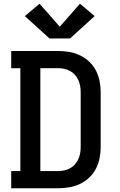

<svg xmlns="http://www.w3.org/2000/svg" viewBox="-20 -1008 640 1028"><path d="M40 0V-92H89V-643H40V-735H290Q321 -735 350.5 -730Q380 -725 407.5 -712Q435 -699 457 -678.5Q479 -658 493 -631.5Q507 -605 513 -575Q519 -545 519 -515V-220Q519 -190 513 -160Q507 -130 493 -103.5Q479 -77 457 -56.5Q435 -36 407.5 -23Q380 -10 350.5 -5Q321 0 290 0ZM196 -92H290Q307 -92 323.5 -95.5Q340 -99 355 -107Q370 -115 381 -127.5Q392 -140 399 -155Q406 -170 409 -186.5Q412 -203 412 -220V-515Q412 -532 409 -548.5Q406 -565 399 -580Q392 -595 381 -607.5Q370 -620 355 -628Q340 -636 323.5 -639.5Q307 -643 290 -643H196ZM355 -802H245L113 -922L192 -988L300 -865L408 -988L487 -922Z"/></svg>

Font: Iosevka Curly Slab SmBdEx
Style: Regular
Weight: 600
Width: 7
Monospace: yes
Designer: Belleve Invis
Foundry: Belleve Invis
Version: Version 11.1.0; ttfautohint (v1.8.3)